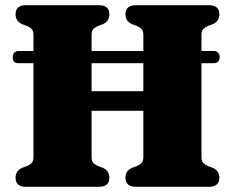

<svg xmlns="http://www.w3.org/2000/svg" viewBox="-20 -720 898 740"><path d="M333 -114Q333 -100 339.2 -92.8Q345.5 -85.5 357.5 -80L377 -73Q401.5 -61.5 401.5 -35Q401.5 0 361 0H80.5Q40 0 40 -35Q40 -61.5 65 -73L84 -80Q96.5 -85.5 102.8 -92.8Q109 -100 109 -114V-476.5H49.5Q29 -476.5 29 -500Q29 -510 35.2 -516.8Q41.5 -523.5 50.5 -523.5H109V-586Q109 -600 102.8 -607.2Q96.5 -614.5 84 -620L65 -627Q40 -638.5 40 -665Q40 -700 80.5 -700H361Q401.5 -700 401.5 -665Q401.5 -638.5 377 -627L357.5 -620Q345.5 -614.5 339.2 -607.2Q333 -600 333 -586V-523.5H532.5V-586Q532.5 -600 526.2 -607.2Q520 -614.5 508 -620L488.5 -627Q463.5 -638.5 463.5 -665Q463.5 -700 504 -700H784.5Q825.5 -700 825.5 -665Q825.5 -638.5 800.5 -627L781 -620Q769 -614.5 762.8 -607.2Q756.5 -600 756.5 -586V-523.5H804Q814.5 -523.5 820.5 -516.8Q826.5 -510 826.5 -500Q826.5 -476.5 804 -476.5H756.5V-114Q756.5 -100 762.8 -92.8Q769 -85.5 781 -80L800.5 -73Q825.5 -61.5 825.5 -35Q825.5 0 784.5 0H504Q463.5 0 463.5 -35Q463.5 -61.5 488.5 -73L508 -80Q520 -85.5 526.2 -92.8Q532.5 -100 532.5 -114V-293H333ZM333 -368.5H532.5V-476.5H333Z"/></svg>

Font: Fraunces 72pt S050 Black
Style: Regular
Weight: 900
Version: Version 1.000; ttfautohint (v1.8.3)